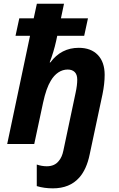

<svg xmlns="http://www.w3.org/2000/svg" viewBox="-20 -780 644 1040"><path d="M179.2 228V111.3Q206.5 120.6 233.4 120.6Q276.4 120.6 298.8 91.3Q315.9 71.3 323.2 36.1L389.6 -277.8Q398.4 -318.4 398.4 -348.6Q398.4 -376 384.8 -389.6Q371.1 -403.3 346.7 -403.3Q319.3 -403.3 295.7 -387.5Q272 -371.6 254.9 -342.3Q230.5 -302.7 213.4 -224.1L165.5 0H19L142.6 -585.9H64L84.5 -680.7H162.6L179.7 -759.8H326.7L310.1 -680.7H456.5L436 -585.9H290L284.2 -558.6Q271 -498.5 249 -441.9H252.9Q311.5 -521 406.7 -521Q472.7 -521 509.8 -482.4Q546.9 -443.8 546.9 -374.5Q546.9 -326.7 535.2 -269.5L465.8 56.2Q449.2 137.2 409.2 182.1Q357.4 240.2 266.6 240.2Q218.8 240.2 179.2 228Z"/></svg>

Font: Viking Open Sans
Style: Bold Italic
Weight: 700
Italic angle: -12°
Foundry: Ascender Corporation
Version: Version 2.000